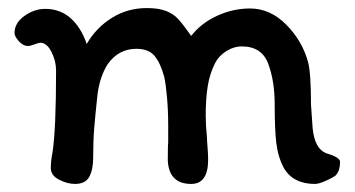

<svg xmlns="http://www.w3.org/2000/svg" viewBox="-20 -452 881 476"><path d="M661 -193Q661 -251 645 -294Q629 -337 579 -337Q560 -337 541.5 -325.5Q523 -314 514 -297Q500 -270 495 -238.5Q490 -207 490 -166Q490 -140 493 -113Q493 -105 494.5 -87.5Q496 -70 496 -56Q496 4 454 4Q399 4 396 -54Q396 -95 397 -98V-141Q397 -177 394 -211Q391 -245 387 -262Q378 -295 363.5 -313Q349 -331 318 -331Q274 -331 247 -293Q228 -263 222 -220Q216 -165 213.5 -133.5Q211 -102 211 -61Q211 -32 201.5 -14Q192 4 166 4Q147 4 126.5 -6.5Q106 -17 106 -35Q106 -54 110 -73Q119 -130 119 -277Q119 -301 107.5 -323.5Q96 -346 80 -346Q76 -346 65.5 -342Q55 -338 50 -338Q37 -338 26.5 -350Q16 -362 16 -370Q16 -395 40.5 -412.5Q65 -430 92 -430Q129 -430 155 -407Q181 -384 195 -343Q218 -383 257 -407.5Q296 -432 344 -432Q374 -432 392.5 -424.5Q411 -417 423 -403.5Q435 -390 454 -363Q479 -395 518.5 -413Q558 -431 600 -431Q650 -431 690 -390.5Q730 -350 744 -297Q751 -270 751 -193L755 -135Q760 -83 789 -72Q823 -62 823 -51Q823 -27 811 -16Q802 -10 786 -3Q770 4 761 4Q707 4 684 -35Q669 -63 665 -97.5Q661 -132 661 -193Z"/></svg>

Font: Itim
Style: Regular
Weight: 400
Designer: Suppakit Chalermlarp
Version: Version 1.002g